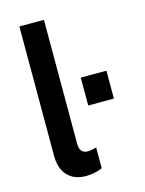

<svg xmlns="http://www.w3.org/2000/svg" viewBox="-109 -763 631 838"><g transform="rotate(-15 206.5 -344.0)"><path d="M62 -115V-697H173V-137Q173 -93 211 -93Q225 -93 249 -100V-6Q214 9 174 9Q123 9 92.5 -22Q62 -53 62 -115ZM263 -412H379V-286H263Z"/></g></svg>

Font: Hanken Grotesk SemiBold
Style: Regular
Weight: 600
Designer: Alfredo Marco Pradil
Foundry: Hanken Design Co.
Version: Version 3.014